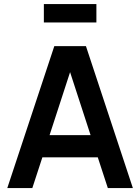

<svg xmlns="http://www.w3.org/2000/svg" viewBox="-20 -954 711 974"><path d="M202.5 -933.5H469V-840H202.5ZM654 0H527L476 -156H195L144 0H17L255.5 -720H416ZM439.5 -268.5 335.5 -588 231.5 -268.5Z"/></svg>

Font: Vela Sans Bd
Style: Bold
Weight: 700
Designer: Principal design: Mikhail Sharanda - project Manrope.
Design modification: Ravid Balaliev
Foundry: Mikhail Sharanda
Version: Version 1.001